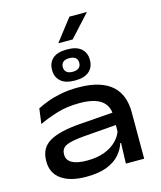

<svg xmlns="http://www.w3.org/2000/svg" viewBox="-132 -996 926 1105"><g transform="rotate(-15 331.0 -443.0)"><path d="M388 -901H490.5V-899L372 -769.5H287.5V-771ZM483 0 487.5 -139 484.5 -161V-270L485 -286.5Q485 -344.5 443.5 -375Q402 -405.5 314 -405.5Q239.5 -405.5 179.5 -387Q119.5 -368.5 72 -346L84 -436Q110 -449.5 146 -463Q182 -476.5 228 -485.5Q274 -494.5 330 -494.5Q403.5 -494.5 454 -478Q504.5 -461.5 534.8 -432.2Q565 -403 578.5 -363.8Q592 -324.5 592 -278.5V0ZM244 14.5Q149.5 14.5 96.8 -22.8Q44 -60 44 -129V-133.5Q44 -210 103.8 -244.8Q163.5 -279.5 286 -288.5L495.5 -304L497.5 -230.5L294 -214.5Q214 -208 183.5 -193.2Q153 -178.5 153 -143.5V-140Q153 -108.5 183.5 -91.5Q214 -74.5 273 -74.5Q334 -74.5 378.5 -91.8Q423 -109 450.5 -137.8Q478 -166.5 487.5 -200L503 -122H482Q471 -86 443.8 -55Q416.5 -24 368.2 -4.8Q320 14.5 244 14.5ZM212 -629V-631Q212 -673 240 -697.8Q268 -722.5 325 -722.5Q381.5 -722.5 409.5 -697.8Q437.5 -673 437.5 -631V-629Q437.5 -587.5 409.5 -562.5Q381.5 -537.5 325 -537.5Q268 -537.5 240 -562.5Q212 -587.5 212 -629ZM276 -629.5Q276 -610.5 288.5 -600Q301 -589.5 325 -589.5Q349 -589.5 361.5 -600Q374 -610.5 374 -629.5V-631Q374 -650 361.5 -660.2Q349 -670.5 325 -670.5Q301 -670.5 288.5 -660.2Q276 -650 276 -631Z"/></g></svg>

Font: Anek Latin Expanded Medium
Style: Regular
Weight: 500
Width: 7
Designer: Yesha Goshar
Foundry: Ek Type
Version: Version 1.003